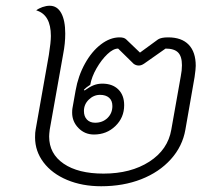

<svg xmlns="http://www.w3.org/2000/svg" viewBox="-20 -639 747 668"><path d="M102 -161Q102 -179 104 -188L150 -448Q157 -492 157 -514Q157 -588 106 -603Q115 -610 128 -614.5Q141 -619 153 -619Q179 -619 193 -593.5Q207 -568 207 -522Q207 -488 200 -452L153 -188Q151 -172 151 -164Q151 -104 201.5 -69.5Q252 -35 340 -35Q435 -35 499.5 -76.5Q564 -118 576 -188L609 -374Q613 -394 613 -412Q613 -443 599.5 -456.5Q586 -470 556 -470L482 -418Q472 -411 463 -411Q453 -411 445 -417L391 -470Q374 -470 353.5 -450.5Q333 -431 316 -401.5Q299 -372 294 -344Q281 -336 272 -327L274 -324Q292 -337 306 -342.5Q320 -348 336 -348Q371 -348 391.5 -328Q412 -308 412 -273Q412 -230 381.5 -200.5Q351 -171 307 -171Q275 -171 253 -193.5Q231 -216 231 -247Q231 -257 232 -262L243 -324Q252 -375 275.5 -417.5Q299 -460 331 -484.5Q363 -509 396 -509Q412 -509 419 -502L467 -456L530 -502Q541 -509 565 -509Q612 -509 636.5 -483.5Q661 -458 661 -410Q661 -399 657 -371L625 -188Q615 -130 574.5 -85Q534 -40 471.5 -15.5Q409 9 332 9Q266 9 213.5 -13Q161 -35 131.5 -74Q102 -113 102 -161ZM371 -270Q371 -289 359.5 -299Q348 -309 328 -309Q306 -309 289 -292.5Q272 -276 272 -253Q272 -234 282.5 -223Q293 -212 311 -212Q337 -212 354 -228.5Q371 -245 371 -270Z"/></svg>

Font: K2D Thin
Style: Italic
Weight: 100
Italic angle: -10°
Designer: Katatrad Aksorn Co.,Ltd.
Foundry: Cadson Demak Co.,Ltd.
Version: Version 1.000; ttfautohint (v1.6)